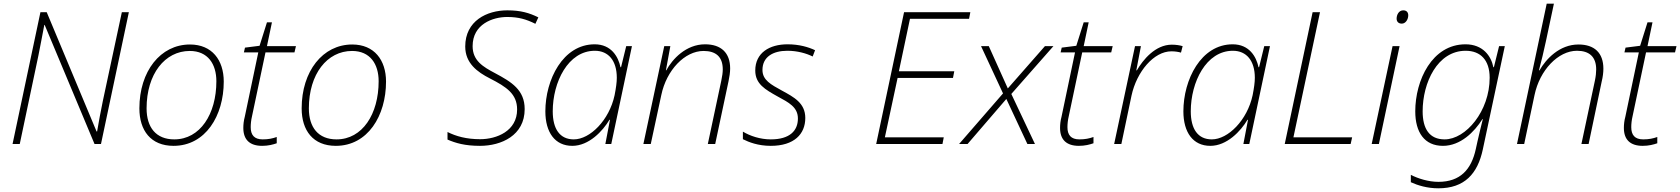

<svg xmlns="http://www.w3.org/2000/svg" viewBox="-20 -780 9101 1040"><path d="M48 0H87L188 -479C200 -536 209 -591 220 -645H222L492 0H527L678 -714H640L537 -233C526 -182 515 -119 506 -68H503L233 -714H199Z M920 10C1093 10 1192 -153 1192 -338C1192 -455 1128 -539 1009 -539C849 -539 735 -394 735 -193C735 -73 797 10 920 10ZM924 -25C825 -25 774 -90 774 -193C774 -379 873 -504 1008 -504C1106 -504 1152 -433 1152 -340C1152 -162 1064 -25 924 -25Z M1400 10C1433 10 1459 3 1479 -4V-38C1457 -30 1434 -25 1403 -25C1357 -25 1338 -49 1338 -91C1338 -108 1340 -129 1345 -150L1418 -496H1575L1583 -530H1426L1453 -659H1426L1386 -532L1307 -522L1301 -496H1379L1306 -148C1300 -126 1298 -105 1298 -87C1298 -23 1333 10 1400 10Z M1799 10C1972 10 2071 -153 2071 -338C2071 -455 2007 -539 1888 -539C1728 -539 1614 -394 1614 -193C1614 -73 1676 10 1799 10ZM1803 -25C1704 -25 1653 -90 1653 -193C1653 -379 1752 -504 1887 -504C1985 -504 2031 -433 2031 -340C2031 -162 1943 -25 1803 -25Z M2580 10C2695 10 2822 -46 2822 -189C2822 -293 2751 -336 2661 -384C2597 -418 2540 -451 2540 -530C2540 -649 2649 -688 2727 -688C2788 -688 2830 -676 2880 -651L2896 -686C2847 -710 2801 -724 2728 -724C2617 -724 2500 -667 2500 -528C2500 -438 2565 -390 2634 -355C2724 -309 2781 -271 2781 -187C2781 -70 2670 -26 2581 -26C2506 -26 2450 -42 2404 -65V-24C2448 -5 2498 10 2580 10Z M3080 10C3170 10 3245 -70 3281 -131H3284L3259 0H3291L3403 -530H3372L3344 -416H3341C3329 -473 3291 -540 3201 -540C3029 -540 2934 -348 2934 -177C2934 -63 2986 10 3080 10ZM3088 -25C3012 -25 2974 -82 2974 -177C2974 -335 3057 -505 3202 -505C3276 -505 3321 -451 3321 -359C3321 -334 3317 -305 3309 -264C3280 -129 3176 -25 3088 -25Z M3465 0H3505L3562 -265C3590 -400 3689 -504 3791 -504C3857 -504 3895 -473 3895 -404C3895 -387 3892 -367 3887 -343L3814 0H3854L3926 -339C3931 -362 3935 -388 3935 -409C3935 -494 3886 -540 3799 -540C3696 -540 3622 -460 3589 -399H3587L3611 -530H3578Z M4155 10C4282 10 4342 -54 4342 -141C4342 -222 4280 -254 4216 -289C4156 -322 4110 -346 4110 -401C4110 -472 4167 -505 4245 -505C4299 -505 4348 -491 4382 -474L4395 -508C4359 -525 4309 -540 4246 -540C4148 -540 4071 -494 4071 -398C4071 -325 4125 -295 4193 -257C4252 -225 4302 -200 4302 -138C4302 -72 4258 -25 4155 -25C4097 -25 4042 -44 4004 -67V-26C4036 -10 4086 10 4155 10Z M4726 0H5085L5092 -36H4773L4842 -358H5142L5149 -394H4849L4909 -678H5229L5236 -714H4877Z M5175 0H5221L5431 -244L5545 0H5586L5458 -271L5686 -530H5640L5439 -301L5336 -530H5294L5413 -274Z M5824 10C5857 10 5883 3 5903 -4V-38C5881 -30 5858 -25 5827 -25C5781 -25 5762 -49 5762 -91C5762 -108 5764 -129 5769 -150L5842 -496H5999L6007 -530H5850L5877 -659H5850L5810 -532L5731 -522L5725 -496H5803L5730 -148C5724 -126 5722 -105 5722 -87C5722 -23 5757 10 5824 10Z M6015 0H6054L6109 -262C6137 -392 6230 -502 6325 -502C6346 -502 6363 -499 6377 -495L6386 -530C6370 -535 6349 -538 6327 -538C6238 -538 6171 -456 6138 -399H6135L6160 -530H6128Z M6536 10C6626 10 6701 -70 6737 -131H6740L6715 0H6747L6859 -530H6828L6800 -416H6797C6785 -473 6747 -540 6657 -540C6485 -540 6390 -348 6390 -177C6390 -63 6442 10 6536 10ZM6544 -25C6468 -25 6430 -82 6430 -177C6430 -335 6513 -505 6658 -505C6732 -505 6777 -451 6777 -359C6777 -334 6773 -305 6765 -264C6736 -129 6632 -25 6544 -25Z M6939 0H7296L7304 -36H6986L7130 -714H7090Z M7573 -652C7594 -652 7608 -675 7608 -697C7608 -712 7600 -724 7581 -724C7557 -724 7545 -700 7545 -679C7545 -662 7556 -652 7573 -652ZM7410 0H7449L7561 -530H7523Z M7771 240C7913 240 7984 161 8012 29L8131 -530H8100L8072 -416H8069C8057 -477 8012 -540 7918 -540C7737 -540 7646 -345 7646 -177C7646 -63 7696 10 7796 10C7891 10 7966 -65 8010 -135H8012C8003 -100 7991 -49 7983 -14L7974 27C7950 138 7890 205 7771 205C7718 205 7660 187 7622 167V207C7659 224 7711 240 7771 240ZM7805 -25C7723 -25 7686 -82 7686 -177C7686 -332 7766 -505 7919 -505C7999 -505 8049 -455 8049 -359C8049 -178 7920 -25 7805 -25Z M8197 0H8236L8292 -265C8320 -400 8420 -505 8522 -505C8589 -505 8626 -472 8626 -404C8626 -387 8624 -367 8619 -343L8546 0H8585L8656 -339C8662 -363 8665 -388 8665 -408C8665 -494 8616 -539 8530 -539C8427 -539 8354 -460 8319 -399H8316C8329 -449 8343 -505 8354 -558L8397 -760H8358Z M8878 10C8911 10 8937 3 8957 -4V-38C8935 -30 8912 -25 8881 -25C8835 -25 8816 -49 8816 -91C8816 -108 8818 -129 8823 -150L8896 -496H9053L9061 -530H8904L8931 -659H8904L8864 -532L8785 -522L8779 -496H8857L8784 -148C8778 -126 8776 -105 8776 -87C8776 -23 8811 10 8878 10Z"/></svg>

Font: Noto Sans ExtraLight
Style: Italic
Weight: 200
Italic angle: -12°
Designer: Monotype Design Team
Foundry: Monotype Imaging Inc.
Version: Version 2.013